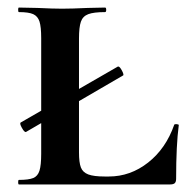

<svg xmlns="http://www.w3.org/2000/svg" viewBox="-20 -488 508 508"><path d="M35 -164 292 -312H293Q297 -312 303 -300.5Q309 -289 305 -288L49 -139Q45 -137 38 -149.5Q31 -162 35 -164ZM257 -21H268Q325 -21 372 -58Q419 -95 441 -158Q442 -160 447.5 -159.5Q453 -159 453 -157Q446 -104 446 -15Q446 -7 442.5 -3.5Q439 0 430 0H30Q28 0 28 -6Q28 -12 30 -12Q56 -12 68 -17Q80 -22 84.5 -36.5Q89 -51 89 -81V-387Q89 -417 84.5 -431Q80 -445 68 -450.5Q56 -456 30 -456Q28 -456 28 -462Q28 -468 30 -468L79 -467Q121 -465 144 -465Q170 -465 212 -467L258 -468Q261 -468 261 -462Q261 -456 258 -456Q228 -456 213.5 -450.5Q199 -445 194 -430.5Q189 -416 189 -386V-85Q189 -58 194 -45Q199 -32 213.5 -26.5Q228 -21 257 -21Z"/></svg>

Font: Cormorant Unicase
Style: Bold
Weight: 700
Designer: Christian Thalmann (Catharsis Fonts)
Foundry: Catharsis Fonts
Version: Version 4.000